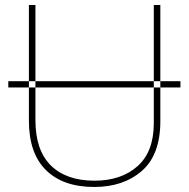

<svg xmlns="http://www.w3.org/2000/svg" viewBox="-20 -734 752 764"><path d="M13 -386V-411H698V-386ZM618 -714H592V-244Q592 -130 527 -72.5Q462 -15 356 -15Q244 -15 182.5 -75.5Q121 -136 121 -256V-714H95V-254Q95 -124 163 -57Q231 10 355 10Q471 10 544.5 -54Q618 -118 618 -252Z"/></svg>

Font: Noto Sans UI Thin
Style: Regular
Weight: 250
Designer: Monotype Design Team
Foundry: Monotype Imaging Inc.
Version: Version 1.901